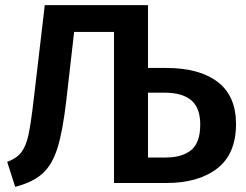

<svg xmlns="http://www.w3.org/2000/svg" viewBox="-20 -711 957 746"><path d="M897 -229Q897 -113 824 -56.5Q751 0 627 0H423V-587H268L238 -324Q224 -202 203.5 -136.5Q183 -71 145.5 -37Q108 -3 39 15L8 -82Q45 -96 63 -119.5Q81 -143 90.5 -186.5Q100 -230 111 -325L154 -691H555V-447H625Q755 -447 826 -392.5Q897 -338 897 -229ZM758 -227Q758 -292 723 -321.5Q688 -351 618 -351H555V-99H623Q688 -99 723 -128Q758 -157 758 -227Z"/></svg>

Font: Fira Sans Medium
Style: Regular
Weight: 500
Designer: bBox Type GmbH & Carrois Corporate GbR & Edenspiekermann AG
Foundry: bBox Type GmbH & Carrois Corporate GbR & Edenspiekermann AG
Version: Version 4.301